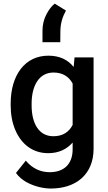

<svg xmlns="http://www.w3.org/2000/svg" viewBox="-20 -851 607 1079"><path d="M40 -258.3C40 -207 48.8 -161.1 65.9 -120.6C100.1 -40 164.6 9.8 250.5 9.8C310.5 9.8 355 -12.2 388.2 -49.8V-12.2C388.2 71.3 339.4 116.7 259.3 116.7C209 116.7 162.6 96.7 125 51.8L69.8 121.1C85 142.1 104.5 158.7 127.4 171.9C173.3 197.3 225.1 208.5 265.6 208.5C408.2 208.5 505.9 127.9 505.9 -14.6V-528.3H398.9L394 -474.6C361.3 -515.1 315.9 -538.1 251.5 -538.1C120.6 -538.1 40 -429.2 40 -268.6ZM157.7 -268.6C157.7 -364.7 196.3 -443.4 280.8 -443.4C334 -443.4 368.2 -418.9 388.2 -381.3V-148.9C368.2 -110.4 334.5 -85.4 279.8 -85.4C195.3 -85.4 157.7 -162.6 157.7 -258.3ZM318.8 -613.8 319.3 -673.3C319.3 -719.7 331.5 -756.8 350.6 -791.5L287.6 -830.6C269.5 -816.4 253.9 -795.9 239.7 -768.1C225.6 -740.2 218.8 -710.4 218.8 -678.7V-613.8Z"/></svg>

Font: Vazirmatn Medium
Style: Regular
Weight: 500
Designer: Saber Rastikerdar
Foundry: Saber Rastikerdar
Version: Version 33.003